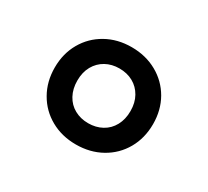

<svg xmlns="http://www.w3.org/2000/svg" viewBox="-85 -881 691 637"><g transform="rotate(30 260.0 -563.0)"><path d="M71.5 -563Q71.5 -616.5 95.8 -658.8Q120 -701 162.8 -725Q205.5 -749 259.5 -749Q313.5 -749 356.5 -725Q399.5 -701 423.8 -658.8Q448 -616.5 448 -563Q448 -509.5 423.8 -467Q399.5 -424.5 356.5 -400.5Q313.5 -376.5 259.5 -376.5Q205.5 -376.5 162.8 -400.5Q120 -424.5 95.8 -467Q71.5 -509.5 71.5 -563ZM361.5 -563Q361.5 -595 348.2 -618.5Q335 -642 312 -654.8Q289 -667.5 259.5 -667.5Q230.5 -667.5 207.5 -654.8Q184.5 -642 171.2 -618.5Q158 -595 158 -563Q158 -531.5 171 -507.5Q184 -483.5 207.2 -470.8Q230.5 -458 259.5 -458Q289 -458 312.2 -470.8Q335.5 -483.5 348.5 -507.5Q361.5 -531.5 361.5 -563Z"/></g></svg>

Font: Encode Sans Expanded SemiBold
Style: Regular
Weight: 600
Width: 7
Designer: Multiple Designers
Foundry: Impallari Type
Version: Version 2.000